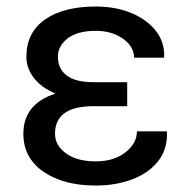

<svg xmlns="http://www.w3.org/2000/svg" viewBox="-20 -557 576 586"><path d="M272.5 9.3Q173.8 9.3 112.5 -33Q51.3 -75.2 51.3 -148.9Q51.3 -239.7 149.4 -271.5Q107.4 -288.6 84 -318.4Q60.5 -348.1 60.5 -383.8Q60.5 -457.5 117.2 -497.3Q173.8 -537.1 272.5 -537.1Q332 -537.1 379.9 -517.6Q427.7 -498 455.1 -463.6Q482.4 -429.2 481 -383.8L480 -380.9H389.2Q389.2 -415 355.2 -439Q321.3 -462.9 272.5 -462.9Q215.8 -462.9 186.3 -439.7Q156.7 -416.5 156.7 -383.8Q156.7 -347.7 183.1 -326.9Q209.5 -306.2 265.6 -306.2H368.2V-232.9H265.6Q147.9 -232.9 147.9 -148.9Q147.9 -113.3 181.4 -88.9Q214.8 -64.5 272.5 -64.5Q327.1 -64.5 362.5 -91.8Q397.9 -119.1 397.9 -156.2H488.8L489.7 -153.3Q491.2 -100.6 461.9 -64.2Q432.6 -27.8 382.6 -9.3Q332.5 9.3 272.5 9.3Z"/></svg>

Font: Roboto Slab
Style: Regular
Weight: 400
Designer: Google
Version: Version 2.000; ttfautohint (v1.8.1.43-b0c9)